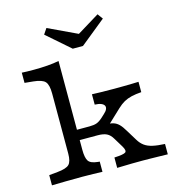

<svg xmlns="http://www.w3.org/2000/svg" viewBox="-118 -923 952 1026"><g transform="rotate(-15 357.5 -410.0)"><path d="M209.8 -2.4Q157.2 -2.4 118.5 -1.6Q79.8 -0.8 42.9 0V-56.5L90.3 -61.1Q139.1 -65.8 154.9 -81.8Q170.8 -97.7 170.8 -141.5V-206.7H248.7V-141.5Q248.7 -97.5 260.6 -79.4Q272.5 -61.2 313 -57.3L322.3 -56.5V0Q297.8 -0.8 271.5 -1.6Q245.3 -2.4 209.8 -2.4ZM170.8 -206.7V-473.7Q170.8 -522.3 154.9 -539.8Q139.1 -557.4 90.3 -562.2L42.9 -566.8V-623.3Q54.7 -622.5 71.6 -622.1Q88.5 -621.7 109.6 -621.7Q148.8 -621.7 185.4 -624.5Q222 -627.3 248.7 -632.9V-623.3V-206.7ZM403.7 0V-57.3Q455.9 -59.7 466.1 -68.2Q476.3 -76.7 460.6 -102.9L430 -153.3Q416.2 -177.2 397.7 -186.2Q379.3 -195.2 348.1 -195.2H228.5V-252.4H318.6Q343.3 -252.4 358.5 -258Q373.6 -263.5 391.2 -279.3L408.2 -295Q422.5 -307.4 427.1 -318.4Q431.7 -329.3 427.2 -337.8Q422.7 -346.3 409.9 -351.5Q397.2 -356.8 375.1 -357.6V-414.8Q394.2 -414 425.4 -413.2Q456.6 -412.4 499 -412.4Q526.8 -412.4 550.9 -412.8Q575 -413.2 595.7 -413.6Q616.3 -414 632.7 -414.8V-357.6Q600.9 -355.3 577.6 -349.8Q554.2 -344.2 535.6 -333.8Q517 -323.4 497.6 -305L403.4 -216.2L403.1 -240.3Q428.8 -240.2 445.9 -235.2Q463 -230.1 476.6 -216.6Q490.2 -203.2 505 -177.8L541.4 -118.3Q554.2 -97.1 571.9 -84.2Q589.7 -71.3 616.5 -65.2Q643.3 -59.1 683.7 -57.3V0Q652.2 -0.8 627.4 -1.2Q602.6 -1.6 582.3 -2Q562 -2.4 543 -2.4Q515.4 -2.4 485.6 -2Q455.8 -1.6 403.7 0ZM514.6 -819.9 536.2 -790.5 395.7 -676.6H339.2L210.8 -788.8L231.8 -819.9L429 -726.9L356.2 -723.1Z"/></g></svg>

Font: Playfair 5pt SemiExpanded Light
Style: Regular
Weight: 300
Width: 6
Designer: Claus Eggers Sørensen
Foundry: Claus Eggers Sørensen
Version: Version 2.203